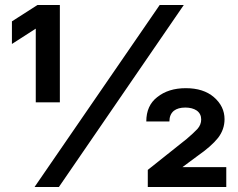

<svg xmlns="http://www.w3.org/2000/svg" viewBox="-20 -750 959 773"><path d="M720 -730 217 3H119L623 -730ZM126 -636 28 -573V-664L131 -730H221V-338H124V-636ZM732 -191Q759 -214 775 -231Q790 -248 790 -269Q790 -292 772 -305Q754 -317 726 -317Q697 -317 680 -304Q662 -289 662 -261H569Q569 -325 613 -359Q658 -395 728 -395Q799 -395 841 -359Q884 -322 884 -270Q884 -229 858 -195Q831 -161 775 -122L713 -76V-77H891V3H575V-66Z"/></svg>

Font: Sinter Bold
Style: Regular
Weight: 700
Foundry: Adobe & rsms
Version: Version 1.000